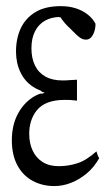

<svg xmlns="http://www.w3.org/2000/svg" viewBox="-20 -549 367 632"><path d="M85.4 -227.1Q99.1 -236.3 114.3 -241.2Q121.1 -238.8 127.4 -245.6Q120.6 -243.2 114.3 -250.5Q100.6 -255.4 88.9 -263.2Q61.5 -281.2 47.1 -311.5Q32.7 -341.8 32.7 -379.4Q32.7 -422.4 48.3 -455.8Q64 -489.3 96.4 -509Q128.9 -528.8 180.2 -528.8Q207.5 -528.8 230 -521.5Q252.4 -514.2 269 -501Q285.6 -487.8 294.4 -470.7Q294.4 -450.2 285.9 -434.3Q277.3 -418.5 262.7 -418.5Q254.9 -418.5 248 -422.1Q241.2 -425.8 231.9 -434.3Q222.7 -442.9 208.5 -457.5Q193.4 -470.7 178.2 -493.2Q177.2 -488.3 175.8 -493.2Q148.4 -492.2 128.9 -481.4Q106.9 -469.2 95.2 -446Q83.5 -422.9 83.5 -390.1Q83.5 -357.4 95 -333.7Q106.4 -310.1 129.2 -297.1Q151.9 -284.2 186 -284.2Q197.8 -284.2 208.7 -285.2Q219.7 -286.1 233.4 -286.6Q233.4 -247.1 233.4 -217.8Q218.3 -219.7 210 -220Q201.7 -220.2 193.4 -220.2Q127.9 -220.2 100.6 -185.1Q76.2 -154.3 76.2 -108.4Q76.2 -77.6 87.4 -53.5Q98.6 -29.3 120.4 -15.6Q142.1 -2 173.3 -2Q204.6 -2 234.4 -11.5Q264.2 -21 297.4 -50.8Q301.8 -34.7 306.6 -28.3Q289.1 2.4 265.1 22.2Q241.2 42 214.1 52.7Q187 63.5 158.7 63.5Q119.1 63.5 87.2 46.1Q55.2 28.8 37.1 -5.1Q19 -39.1 19 -86.9Q19 -134.8 36.9 -170.4Q54.7 -206.1 85.4 -227.1Z"/></svg>

Font: Scarab Serif
Style: Light
Weight: 300
Designer: John Roberts
Foundry: Scarab
Version: 1.0